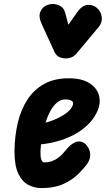

<svg xmlns="http://www.w3.org/2000/svg" viewBox="-20 -951 568 981"><path d="M190.5 10Q157 10 125.2 -6.2Q93.5 -22.5 73.5 -64Q53.5 -105.5 54 -181Q55 -256 70.8 -323Q86.5 -390 119.8 -441.5Q153 -493 205.8 -522.2Q258.5 -551.5 333.5 -551Q399 -550.5 436.8 -526.2Q474.5 -502 485.2 -465Q496 -428 479.5 -387.5Q464.5 -351.5 436.8 -322Q409 -292.5 371 -270Q333 -247.5 287 -233.2Q241 -219 189.5 -213.5Q189 -205.5 188.2 -197.2Q187.5 -189 187 -182Q186.5 -170 187.2 -155.8Q188 -141.5 192.8 -131.5Q197.5 -121.5 207.5 -121.5Q229.5 -121.5 247 -128.2Q264.5 -135 278.2 -145.5Q292 -156 301.8 -167Q311.5 -178 318 -186Q340.5 -214 364.5 -224.2Q388.5 -234.5 413 -218.5Q424 -209.5 432.8 -193Q441.5 -176.5 440.8 -155Q440 -133.5 422 -109Q407 -89 378.8 -61Q350.5 -33 304.8 -11.5Q259 10 190.5 10ZM212.5 -324Q235 -330 257.8 -339.5Q280.5 -349 300.8 -361Q321 -373 334.8 -387.2Q348.5 -401.5 353 -417.5Q356 -429 346 -436Q336 -443 314 -443Q290 -443 270.8 -426.5Q251.5 -410 237 -383Q222.5 -356 212.5 -324ZM317.5 -652.5Q300.5 -652.5 284.2 -659Q268 -665.5 258.5 -685.5L192.5 -829.5Q175 -868 187.2 -893.5Q199.5 -919 226.5 -927Q253.5 -935.5 279.8 -924.5Q306 -913.5 312.5 -887L329.5 -824.5L375 -889.5Q399.5 -923.5 427.2 -926Q455 -928.5 476.5 -909.5Q497.5 -890 500 -862.8Q502.5 -835.5 485 -814L370 -676.5Q359 -663.5 345.2 -658Q331.5 -652.5 317.5 -652.5Z"/></svg>

Font: Edu NSW ACT Hand Pre
Style: Regular
Weight: 400
Designer: Tina and Corey Anderson, Eben Sorkin, Mirko Velimirovic
Foundry: Sorkin Type Co.
Version: Version 2.000